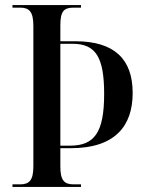

<svg xmlns="http://www.w3.org/2000/svg" viewBox="-20 -734 572 754"><path d="M29 0H298V-10H269C232 -10 217 -26 217 -80V-152H257C432 -152 501 -239 501 -369C501 -501 430 -572 276 -572H217V-634C217 -689 230 -704 269 -704H298V-714H29V-704H59C94 -704 111 -689 111 -633V-80C111 -25 94 -10 59 -10H29ZM255 -162H217V-562H265C355 -562 389 -511 389 -365C389 -214 351 -162 255 -162Z"/></svg>

Font: Noto Serif Display Condensed Medium
Style: Regular
Weight: 500
Width: 3
Designer: Monotype Design Team
Foundry: Monotype Imaging Inc.
Version: Version 2.009